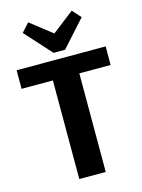

<svg xmlns="http://www.w3.org/2000/svg" viewBox="-138 -1029 822 1108"><g transform="rotate(-15 273.0 -475.0)"><path d="M539 -700V-589H275L352 -653V0H194V-653L270 -589H7V-700ZM449 -899 308 -742H239L97 -899L143 -950L317 -814H228L403 -950Z"/></g></svg>

Font: Pathway Extreme 28pt
Style: Bold
Weight: 700
Designer: Eduardo Rodriguez Tunni
Foundry: Eduardo Rodriguez Tunni
Version: Version 1.001;gftools[0.9.26]